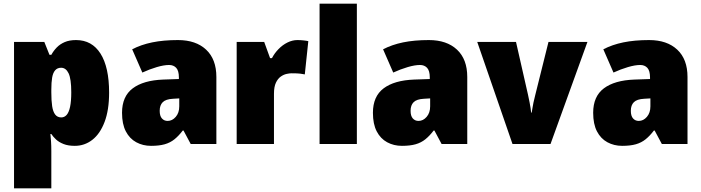

<svg xmlns="http://www.w3.org/2000/svg" viewBox="-20 -780 3798 1040"><path d="M392 -563Q478 -563 524.5 -489.5Q571 -416 571 -278Q571 -184 546.5 -119.5Q522 -55 480 -22.5Q438 10 385 10Q349 10 324 0Q299 -10 283.5 -24.5Q268 -39 258 -54H253Q255 -35 256.5 -13Q258 9 258 38V240H56V-553H220L248 -483H258Q270 -505 287.5 -523Q305 -541 330.5 -552Q356 -563 392 -563ZM311 -413Q291 -413 279 -399.5Q267 -386 262.5 -360Q258 -334 258 -294V-279Q258 -235 262.5 -205Q267 -175 279 -159.5Q291 -144 312 -144Q329 -144 341 -157.5Q353 -171 359.5 -201Q366 -231 366 -280Q366 -353 351.5 -383Q337 -413 311 -413Z M944 -563Q1041 -563 1096.5 -511Q1152 -459 1152 -363V0H1013L974 -73H970Q948 -44 925 -25.5Q902 -7 872 1.5Q842 10 798 10Q754 10 718 -9.5Q682 -29 661.5 -68.5Q641 -108 641 -169Q641 -258 699 -301.5Q757 -345 864 -349L949 -352V-360Q949 -397 934.5 -412.5Q920 -428 896 -428Q868 -428 829 -416.5Q790 -405 751 -387L696 -513Q744 -538 804.5 -550.5Q865 -563 944 -563ZM917 -245Q878 -243 861.5 -226.5Q845 -210 845 -180Q845 -152 857 -138.5Q869 -125 888 -125Q913 -125 932 -147Q951 -169 951 -204V-247Z M1591 -563Q1608 -563 1625.5 -561Q1643 -559 1650 -557L1631 -377Q1621 -379 1606.5 -381Q1592 -383 1559 -383Q1548 -383 1532 -379.5Q1516 -376 1500.5 -365Q1485 -354 1474.5 -332Q1464 -310 1464 -272V0H1262V-553H1411L1443 -465H1453Q1467 -492 1489 -514.5Q1511 -537 1537.5 -550Q1564 -563 1591 -563Z M1913 0H1711V-760H1913Z M2303 -563Q2400 -563 2455.5 -511Q2511 -459 2511 -363V0H2372L2333 -73H2329Q2307 -44 2284 -25.5Q2261 -7 2231 1.5Q2201 10 2157 10Q2113 10 2077 -9.5Q2041 -29 2020.5 -68.5Q2000 -108 2000 -169Q2000 -258 2058 -301.5Q2116 -345 2223 -349L2308 -352V-360Q2308 -397 2293.5 -412.5Q2279 -428 2255 -428Q2227 -428 2188 -416.5Q2149 -405 2110 -387L2055 -513Q2103 -538 2163.5 -550.5Q2224 -563 2303 -563ZM2276 -245Q2237 -243 2220.5 -226.5Q2204 -210 2204 -180Q2204 -152 2216 -138.5Q2228 -125 2247 -125Q2272 -125 2291 -147Q2310 -169 2310 -204V-247Z M2756 0 2565 -553H2775L2840 -267Q2845 -244 2848.5 -226Q2852 -208 2854 -194.5Q2856 -181 2857 -170H2860Q2862 -181 2864 -194Q2866 -207 2869.5 -224Q2873 -241 2879 -264L2951 -553H3162L2962 0Z M3496 -563Q3593 -563 3648.5 -511Q3704 -459 3704 -363V0H3565L3526 -73H3522Q3500 -44 3477 -25.5Q3454 -7 3424 1.5Q3394 10 3350 10Q3306 10 3270 -9.5Q3234 -29 3213.5 -68.5Q3193 -108 3193 -169Q3193 -258 3251 -301.5Q3309 -345 3416 -349L3501 -352V-360Q3501 -397 3486.5 -412.5Q3472 -428 3448 -428Q3420 -428 3381 -416.5Q3342 -405 3303 -387L3248 -513Q3296 -538 3356.5 -550.5Q3417 -563 3496 -563ZM3469 -245Q3430 -243 3413.5 -226.5Q3397 -210 3397 -180Q3397 -152 3409 -138.5Q3421 -125 3440 -125Q3465 -125 3484 -147Q3503 -169 3503 -204V-247Z"/></svg>

Font: Noto Sans Display Black
Style: Regular
Weight: 900
Designer: Monotype Design Team
Foundry: Monotype Imaging Inc.
Version: Version 2.003